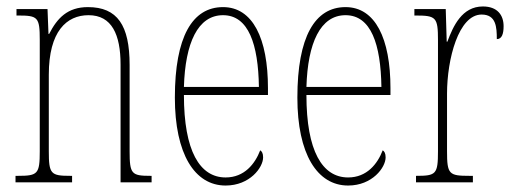

<svg xmlns="http://www.w3.org/2000/svg" viewBox="-20 -564 1589 594"><path d="M28 0H203V-20H197C137 -20 131 -26 131 -96V-333C131 -467 186 -517 254 -517C326 -517 353 -457 353 -364V0H449V-20H445C387 -20 381 -26 381 -96V-363C381 -486 343 -542 252 -542C189 -542 157 -508 132 -459H130L127 -536H31V-516H36C97 -516 103 -511 103 -441V-96C103 -26 97 -20 36 -20H28Z M678 10C753 10 794 -46 794 -77C794 -90 790 -96 785 -99C769 -57 736 -15 678 -15C598 -15 549 -97 549 -270H809V-291C809 -445 762 -542 670 -542C575 -542 521 -450 521 -262C521 -88 582 10 678 10ZM781 -295H549C553 -431 592 -517 670 -517C749 -517 779 -427 781 -295Z M1057 10C1132 10 1173 -46 1173 -77C1173 -90 1169 -96 1164 -99C1148 -57 1115 -15 1057 -15C977 -15 928 -97 928 -270H1188V-291C1188 -445 1141 -542 1049 -542C954 -542 900 -450 900 -262C900 -88 961 10 1057 10ZM1160 -295H928C932 -431 971 -517 1049 -517C1128 -517 1158 -427 1160 -295Z M1267 0H1443V-20H1432C1369 -20 1363 -25 1363 -96V-274C1363 -382 1399 -519 1470 -519C1515 -519 1517 -480 1517 -443C1533 -443 1538 -460 1538 -483C1538 -517 1519 -544 1474 -544C1409 -544 1382 -483 1364 -435H1362L1359 -536H1262V-516H1265C1329 -516 1335 -511 1335 -440V-96C1335 -25 1329 -20 1268 -20H1267Z"/></svg>

Font: Noto Serif Bengali ExtraCondensed Thin
Style: Regular
Weight: 100
Width: 2
Designer: Juan Bruce, Universal Thirst, Indian Type Foundry and the Monotype Design Team.
Foundry: Monotype Imaging Inc.
Version: Version 2.003